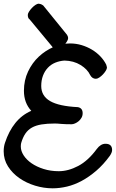

<svg xmlns="http://www.w3.org/2000/svg" viewBox="-45 -976 629 1043"><path d="M535 -614Q535 -612 535.5 -611.5Q536 -611 536 -609Q536 -602 529.5 -591.5Q523 -581 514 -571.5Q505 -562 494.5 -555Q484 -548 476 -548Q456 -548 445 -568Q430 -600 392.5 -623Q355 -646 305 -647Q278 -645 255 -635.5Q232 -626 215 -608Q198 -590 188.5 -565Q179 -540 179 -509Q179 -455 227 -427Q275 -399 378 -394Q404 -389 404 -361Q404 -347 397.5 -336Q391 -325 382 -317.5Q373 -310 362.5 -305.5Q352 -301 344 -301Q327 -301 312.5 -301.5Q298 -302 286 -303Q276 -304 268.5 -304.5Q261 -305 253 -305Q211 -305 180.5 -300Q150 -295 128.5 -283Q107 -271 93 -250.5Q79 -230 70 -199Q68 -191 68 -180Q68 -156 83.5 -132Q99 -108 126.5 -89Q154 -70 192 -58Q230 -46 274 -46Q326 -46 380 -74.5Q434 -103 481 -167Q502 -195 528 -195Q564 -195 564 -161Q564 -148 552 -130Q517 -82 478 -48.5Q439 -15 399 6.5Q359 28 319 37.5Q279 47 241 47Q193 47 145.5 32.5Q98 18 60 -8.5Q22 -35 -1.5 -72Q-25 -109 -25 -154Q-25 -179 -18 -200Q3 -264 38.5 -308Q74 -352 125 -374Q85 -417 85 -483Q85 -540 107.5 -587.5Q130 -635 166 -668.5Q202 -702 246.5 -721Q291 -740 335 -740Q368 -740 398 -731Q428 -722 454 -706.5Q480 -691 500 -670Q520 -649 532 -625ZM114 -873 115 -871Q106 -878 106 -895Q106 -902 112.5 -912.5Q119 -923 128.5 -933Q138 -943 148 -949.5Q158 -956 165 -956Q168 -956 175 -954Q182 -952 190 -946L319 -787Q324 -778 324.5 -774Q325 -770 325 -768Q325 -761 318.5 -750.5Q312 -740 303 -730.5Q294 -721 284 -714.5Q274 -708 266 -708Q255 -708 249 -711.5Q243 -715 238 -723L240 -721Z"/></svg>

Font: Discipuli Britannica Bold
Style: Regular
Weight: 700
Designer: Peter Wiegel
Foundry: Peter Wiegel
Version: Version 0.001 2009